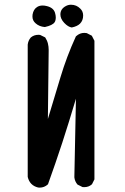

<svg xmlns="http://www.w3.org/2000/svg" viewBox="-20 -811 540 832"><path d="M100.1 -44.4V-617.7Q102.1 -635.3 113.3 -648.4Q127 -660.2 146.5 -660.2Q149.4 -660.2 153.8 -659.7L175.8 -648.9Q184.6 -635.3 187.7 -622.1Q190.9 -608.9 190.9 -595.7Q190.9 -592.3 190.9 -588.9L187.5 -295.4Q219.2 -398.4 241.7 -475.1Q268.6 -565.4 309.1 -653.8L310.1 -654.3Q325.7 -668.5 345.2 -668.5Q350.1 -668.5 356 -667.5L377.9 -656.2L389.2 -634.3V-33.7L378.4 -12.2L377.4 -11.7Q364.3 0 344.7 0Q341.8 0 337.4 -0.5L315.9 -11.2Q304.2 -24.9 302.2 -42.5V-43L309.1 -383.3Q277.8 -278.3 249.8 -192.4Q221.7 -106.4 188 -12.7L187 -11.7Q171.9 2 151.9 2Q147 2 145 1.5Q108.9 -7.3 100.1 -44.4ZM241.7 -748.5Q241.7 -772.5 266.1 -785.2Q276.4 -790.5 287.6 -790.5Q311.5 -790.5 328.1 -773.4Q340.3 -761.7 340.3 -743.7Q340.3 -722.2 326.7 -708.5Q314.9 -696.8 291 -691.9Q274.9 -694.3 258.3 -711.9Q241.7 -729.5 241.7 -748.5ZM120.6 -739.3Q120.6 -743.7 121.1 -748Q125 -771 141.1 -780.8Q150.9 -787.1 164.6 -787.1Q173.3 -787.1 182.6 -784.7Q211.4 -777.8 218.3 -755.9Q221.7 -744.6 221.7 -735.8Q221.7 -722.2 216.8 -714.8Q208 -701.2 174.3 -693.8Q149.9 -695.8 134.3 -710Q120.6 -721.7 120.6 -739.3Z"/></svg>

Font: Bakudai
Style: Medium
Weight: 500
Version: Version 1.48